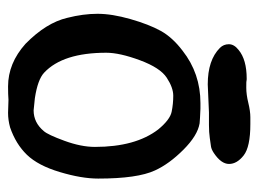

<svg xmlns="http://www.w3.org/2000/svg" viewBox="-100 -526 623 462"><g transform="rotate(90 211.0 -295.5)"><path d="M251 -487.3 183.6 -484.4Q125 -484.4 95.7 -513.7Q86.9 -522.5 86.9 -535.2Q86.9 -547.9 100.6 -558.6Q124 -578.1 169.9 -578.1Q174.8 -578.1 174.8 -577.6Q174.8 -577.1 191.4 -577.1Q208 -577.1 228 -582Q248 -586.9 262.7 -586.9H279.3Q334 -586.9 354.5 -570.8Q375 -554.7 375 -535.6Q375 -516.6 348.6 -499Q339.8 -493.2 333 -492.2L312.5 -489.3Q298.8 -487.3 281.2 -487.3ZM252 -3.9 220.7 -4.9Q208 -3.9 188.5 -3.9Q132.8 -3.9 85.9 -45.9Q35.2 -95.7 23.4 -146.5Q13.7 -184.6 13.7 -219.2Q13.7 -253.9 26.4 -298.3Q39.1 -342.8 54.7 -371.1Q70.3 -399.4 102.5 -423.8Q157.2 -466.8 228.5 -466.8H242.2Q267.6 -465.8 277.3 -464.8Q306.6 -460 340.8 -425.8Q375 -391.6 390.6 -357.4Q410.2 -315.4 410.2 -220.7Q410.2 -180.7 394.5 -128.4Q378.9 -76.2 353 -49.3Q327.1 -22.5 287.1 -8.8Q269.5 -3.9 252 -3.9ZM216.8 -68.4 246.1 -65.4Q275.4 -65.4 295.9 -89.8Q304.7 -99.6 319.3 -139.6Q334 -179.7 334 -212.9Q334 -310.5 292 -365.2Q268.6 -393.6 249.5 -397.5Q230.5 -401.4 210.9 -401.4Q191.4 -401.4 167.5 -385.7Q143.6 -370.1 125.5 -321.3Q107.4 -272.5 107.4 -240.2Q107.4 -135.7 155.3 -90.8Q171.9 -75.2 216.8 -68.4Z"/></g></svg>

Font: Essays1743
Style: Medium
Weight: 500
Designer: Based on the typeface in a 1743 English translation of the essays of Montaigne.  PostScript/TrueType font designed by Jo
Version: Version 002.100